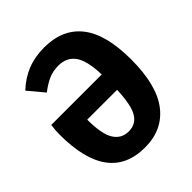

<svg xmlns="http://www.w3.org/2000/svg" viewBox="-200 -838 982 982"><g transform="rotate(-45 291.0 -346.5)"><path d="M551 -352Q551 -166 480.5 -74.5Q410 17 283 17Q20 17 20 -338Q20 -371 25 -404H390Q387 -506 356 -549.5Q325 -593 265 -593Q224 -593 191.5 -578Q159 -563 126 -537L55 -622Q103 -667 157.5 -688.5Q212 -710 280 -710Q412 -710 481.5 -622Q551 -534 551 -352ZM390 -293H174Q174 -188 202 -144Q230 -100 282 -100Q334 -100 360 -143Q386 -186 390 -293Z"/></g></svg>

Font: Fira Sans Condensed
Style: Bold
Weight: 700
Width: 3
Designer: bBox Type GmbH & Carrois Corporate GbR & Edenspiekermann AG
Foundry: bBox Type GmbH & Carrois Corporate GbR & Edenspiekermann AG
Version: Version 4.301